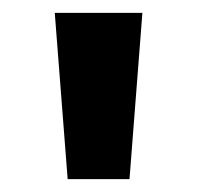

<svg xmlns="http://www.w3.org/2000/svg" viewBox="-20 -734 306 298"><path d="M201 -714 181 -456H85L65 -714Z"/></svg>

Font: Noto Sans Medefaidrin
Style: Bold
Weight: 700
Designer: Dalton Maag Ltd
Foundry: Dalton Maag Ltd
Version: Version 1.002; ttfautohint (v1.8.4.7-5d5b)